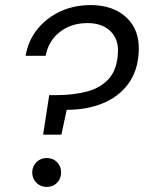

<svg xmlns="http://www.w3.org/2000/svg" viewBox="-20 -732 567 757"><path d="M150 -201 174 -357H203Q270 -357 324 -371.5Q378 -386 410 -422.5Q442 -459 445 -524Q448 -578 415 -609.5Q382 -641 325 -641Q261 -641 216 -606Q171 -571 160 -512H81Q91 -572 127.5 -617Q164 -662 218 -687Q272 -712 337 -712Q426 -712 478.5 -663Q531 -614 527 -530Q524 -454 486.5 -402.5Q449 -351 386 -325Q323 -299 243 -299L222 -201ZM164 5Q140 5 123.5 -11.5Q107 -28 107 -52Q107 -76 123.5 -92.5Q140 -109 164 -109Q189 -109 205 -92.5Q221 -76 221 -52Q221 -28 205 -11.5Q189 5 164 5Z"/></svg>

Font: DM Sans Italic
Style: Regular
Weight: 400
Italic angle: -10°
Designer: Colophon Foundry, Jonny Pinhorn
Foundry: Colophon Foundry
Version: Version 4.004; ttfautohint (v1.8.4.7-5d5b)